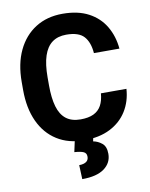

<svg xmlns="http://www.w3.org/2000/svg" viewBox="-100 -794 856 1093"><g transform="rotate(-10 327.5 -247.5)"><path d="M622.4 -237Q617.7 -165.1 582.9 -109.3Q548.1 -53.5 485.9 -21.9Q423.6 9.8 335.9 9.8Q244.8 9.8 178.8 -31.9Q112.8 -73.5 77.4 -150.4Q42 -227.2 42 -332.2V-378.2Q42 -483.7 78.5 -560.4Q115 -637.2 181.4 -679.1Q247.8 -721 337.7 -721Q426.8 -721 487.8 -688.5Q548.9 -656 582.6 -599Q616.2 -542.1 622.9 -469.4H475.5Q470.6 -532.7 440.3 -566.4Q410.1 -600.1 337.7 -600.1Q288.8 -600.1 256.4 -576.2Q224 -552.3 207.9 -503.5Q191.7 -454.6 191.7 -379.2V-332.2Q191.7 -258.9 206.1 -209.7Q220.5 -160.5 252.3 -135.7Q284.1 -110.9 335.9 -110.9Q381.9 -110.9 411.3 -125Q440.7 -139.1 456.1 -167.1Q471.5 -195.1 474.9 -237ZM389.3 -3.5 383.7 24.7Q410.8 29.6 433.9 48.3Q456.9 67 456.9 109.2Q456.9 161.8 413.4 193.7Q369.8 225.6 285.6 225.6L282.2 144.2Q298.2 144.2 310.5 140.2Q322.9 136.2 330 127.4Q337.2 118.6 337.2 104.4Q337.2 84.2 320.8 76.6Q304.3 69 267.7 66.5L282.8 -3.5Z"/></g></svg>

Font: Heebo
Style: Regular
Weight: 400
Designer: Oded Ezer
Foundry: Ezer Type House
Version: Version 3.100